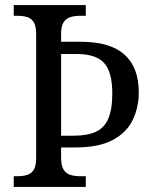

<svg xmlns="http://www.w3.org/2000/svg" viewBox="-20 -734 601 754"><path d="M34 0V-42H50Q70 -42 86.5 -47Q103 -52 112.5 -67Q122 -82 122 -113V-601Q122 -632 112.5 -647Q103 -662 86.5 -667Q70 -672 50 -672H34V-714H317V-672H294Q274 -672 257 -667Q240 -662 230 -647Q220 -632 220 -600V-570H296Q413 -570 469 -519.5Q525 -469 525 -371Q525 -312 501 -262.5Q477 -213 422.5 -184Q368 -155 276 -155H220V-114Q220 -83 230 -67.5Q240 -52 257 -47Q274 -42 294 -42H317V0ZM268 -201Q322 -201 355.5 -216Q389 -231 405 -267.5Q421 -304 421 -367Q421 -451 389 -486.5Q357 -522 280 -522H220V-201Z"/></svg>

Font: Noto Serif SemiCondensed
Style: Regular
Weight: 400
Width: 4
Designer: Monotype Design Team
Foundry: Monotype Imaging Inc.
Version: Version 2.013